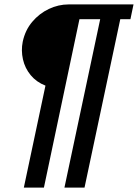

<svg xmlns="http://www.w3.org/2000/svg" viewBox="-20 -688 625 870"><path d="M88 162 186 -300Q145 -316 119 -347.5Q93 -379 84 -419Q75 -459 83 -499Q94 -551 126 -589Q158 -627 201.5 -647.5Q245 -668 291 -668H585L571 -601H525L363 162H272L434 -601H340L179 162Z"/></svg>

Font: Atkinson Hyperlegible Next
Style: Bold Italic
Weight: 700
Italic angle: -12°
Designer: Elliott Scott, Megan Eiswerth, Linus Boman, Theodore Petrosky, Letters from Sweden
Foundry: Applied Design Works, Letters from Sweden
Version: Version 2.001